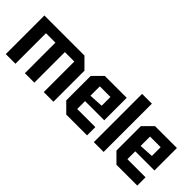

<svg xmlns="http://www.w3.org/2000/svg" viewBox="18 -1335 1969 1969"><g transform="rotate(45 1002.5 -350.0)"><path d="M44 -560H625L735 -450V0H595V-443H458V0H321V-443H184V0H44Z M818 -103V-457L921 -560H1238V-234H960V-120H1223V0H921ZM960 -312 1114 -321V-448H960Z M1321 0V-700H1463V0Z M1546 -103V-457L1649 -560H1966V-234H1688V-120H1951V0H1649ZM1688 -312 1842 -321V-448H1688Z"/></g></svg>

Font: Tektur SemiCondensed SemiBold
Style: Regular
Weight: 600
Width: 4
Designer: Adam Jagosz
Foundry: Adam Jagosz
Version: Version 1.005;gftools[0.9.30]